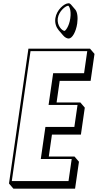

<svg xmlns="http://www.w3.org/2000/svg" viewBox="-20 -1123 598 1175"><path d="M531.1 -825H153.9L35 0L62.2 31.8H439.4L463.2 -133.2L436 -165H278.6L297.9 -299.2H475.1L498.9 -464.2L471.7 -496H326.3L345.3 -628.2L534.5 -628.2L558.3 -793.2ZM399.7 -1103C372.9 -1103 326 -1062 318.7 -1011C314.4 -981.4 324.4 -955.2 338.8 -938.4L366.1 -906.6C376.5 -894.4 389.2 -887.2 400.4 -887.2C421.9 -887.2 445.1 -928.2 452.5 -979.2C458 -1017.4 452.9 -1050 441 -1064L413.8 -1095.8C409.8 -1100.4 405.1 -1103 399.7 -1103ZM397.5 -1088C400.8 -1088 417.9 -1064.6 410.2 -1011C402.6 -957.8 378.8 -934 375.3 -934C360.6 -934 327.2 -966.1 333.7 -1011C340.2 -1055.9 382.8 -1088 397.5 -1088ZM513.9 -810 494.5 -675H305.3L277.3 -481H454.5L435 -346H257.9L229.6 -150H418.8L399.3 -15H52.2L166.7 -810Z"/></svg>

Font: Blink
Style: 3DObl
Weight: 400
Designer: Mew Too
Foundry: Cannot Into Space Fonts
Version: Version 001.000